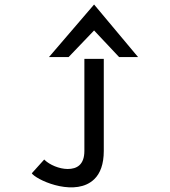

<svg xmlns="http://www.w3.org/2000/svg" viewBox="-20 -712 752 851"><path d="M124 60C158 94 318 160 398 82C424 57 440 16 440 -43V-451H354V-43C354 19 320 37 280 37C242 37 200 18 179 -2L176 -5L121 56ZM284 -459 397 -577 508 -459H592L397 -692L197 -459Z"/></svg>

Font: Charger Monospace
Style: Regular
Weight: 400
Designer: Jasper
Foundry: Cannot Into Space Fonts
Version: Version 0.980